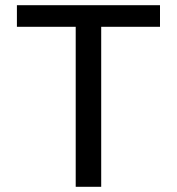

<svg xmlns="http://www.w3.org/2000/svg" viewBox="-20 -718 680 738"><path d="M369 -615V0H271V-615H45V-698H595V-615Z"/></svg>

Font: Writer
Style: Regular
Weight: 400
Monospace: yes
Designer: Mike Abbink, Paul van der Laan, Pieter van Rosmalen
Foundry: Bold Monday
Version: Version 2.001 2020